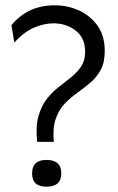

<svg xmlns="http://www.w3.org/2000/svg" viewBox="-20 -693 444 724"><path d="M120 -158Q114 -216 125 -255Q136 -294 156.5 -320Q177 -346 201.5 -365Q226 -384 248.5 -402Q271 -420 286 -442.5Q301 -465 301 -498Q301 -550 265.5 -577.5Q230 -605 182 -605Q144 -605 105.5 -587.5Q67 -570 34 -532L23 -598Q85 -673 186 -673Q236 -673 279 -653Q322 -633 348.5 -595Q375 -557 375 -501Q375 -458 360 -430Q345 -402 321.5 -382Q298 -362 272 -343.5Q246 -325 224 -302Q202 -279 190 -244.5Q178 -210 183 -158ZM155 11Q101 11 101 -39Q101 -90 155 -90Q211 -90 211 -39Q211 11 155 11Z"/></svg>

Font: Bricolage Grotesque 12pt Light
Style: Regular
Weight: 300
Designer: Mathieu Triay
Foundry: Atelier Triay
Version: Version 1.001; ttfautohint (v1.8.4.7-5d5b);gftools[0.9.33.de